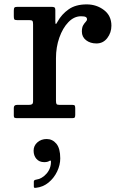

<svg xmlns="http://www.w3.org/2000/svg" viewBox="-20 -552 562 897"><path d="M134.5 -438.5Q134.5 -450.5 131.5 -454.2Q128.5 -458 117 -458H60Q49 -458 46.8 -461.8Q44.5 -465.5 44.5 -476.5V-502Q44.5 -513 47.5 -516.5Q50.5 -520 61 -520H221Q230 -520 234.2 -517.5Q238.5 -515 238.5 -505.5V-455Q238.5 -441.5 240.5 -440Q242.5 -438.5 249 -451Q268 -485.5 300.8 -508.5Q333.5 -531.5 385 -531.5Q431 -531.5 465.8 -505Q500.5 -478.5 500.5 -432Q500.5 -399.5 481.2 -374.2Q462 -349 430.5 -349Q401.5 -349 382 -364.2Q362.5 -379.5 362.5 -404.5Q362.5 -423.5 368.5 -433.8Q374.5 -444 380.5 -450Q386.5 -456 386.5 -462Q386.5 -469 380.8 -472.5Q375 -476 358.5 -476Q326 -476 299.5 -448.5Q273 -421 257.2 -376.2Q241.5 -331.5 241.5 -280V-82Q241.5 -70.5 244 -66.2Q246.5 -62 258 -62H318.5Q327.5 -62 329.5 -58.2Q331.5 -54.5 331.5 -45V-16Q331.5 -7 329.2 -3.5Q327 0 318 0H60Q52.5 0 48.5 -1.8Q44.5 -3.5 44.5 -11V-48Q44.5 -62 59.5 -62H114Q125 -62 129.8 -65.2Q134.5 -68.5 134.5 -79.5ZM137 152Q137 128.5 154.8 113Q172.5 97.5 198 97.5Q225 97.5 243.2 119.2Q261.5 141 261.5 188Q261.5 218.5 247 249Q232.5 279.5 206.8 300.8Q181 322 147.5 325.5Q142.5 326 140.2 325Q138 324 138 318.5V296.5Q138 289 148 287.5Q176.5 283.5 197.8 258.8Q219 234 218 201.5Q217.5 195.5 209.5 200.5Q201.5 205.5 186.5 205.5Q163.5 205.5 150.2 190.2Q137 175 137 152Z"/></svg>

Font: Besley* Medium
Style: Regular
Weight: 500
Designer: Owen Earl
Foundry: indestructible type*
Version: Version 3.000; ttfautohint (v1.8.3)